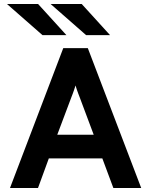

<svg xmlns="http://www.w3.org/2000/svg" viewBox="-20 -941 757 961"><path d="M30 0 296.6 -700H419.6L686.8 0H547.4L492.2 -148.2H224.4L170.2 0ZM266.6 -266.6H449L378.8 -454.2Q375.6 -462.4 371.6 -472.9Q367.7 -483.5 364 -494.1Q360.3 -504.8 358 -513.2Q355.5 -504.8 351.9 -494.1Q348.3 -483.5 344.4 -472.9Q340.4 -462.4 337.2 -454.2ZM192.8 -765 14.8 -921H170.6L312.6 -765ZM411.2 -765 233.2 -921H389L531 -765Z"/></svg>

Font: Overpass
Style: Regular
Weight: 400
Designer: Delve Withrington, Dave Bailey, Thomas Jockin
Foundry: Delve Fonts LLC
Version: Version 4.000